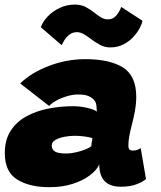

<svg xmlns="http://www.w3.org/2000/svg" viewBox="-20 -790 688 818"><path d="M190.5 7.5Q105.5 7.5 53 -25.2Q0.5 -58 0.5 -137.5Q0.5 -194 25.2 -232.5Q50 -271 91.8 -294Q133.5 -317 185.2 -327.2Q237 -337.5 291.5 -337.5Q322.5 -337.5 352.8 -330.2Q383 -323 392.5 -314.5Q392.5 -320 391.2 -335.5Q390 -351 384.5 -359Q375 -372.5 358.8 -380Q342.5 -387.5 312 -387.5Q290.5 -387.5 265.8 -380.2Q241 -373 220.5 -361.8Q200 -350.5 189.5 -338.5L66 -434.5Q113 -480.5 188.5 -509.2Q264 -538 344 -538Q446.5 -538 503.5 -502.8Q560.5 -467.5 560.5 -377Q560.5 -349 554.8 -317.2Q549 -285.5 541 -255.5Q535 -232.5 531 -211Q527 -189.5 527 -171Q527 -157.5 531.5 -153Q536 -148.5 544.5 -148.5Q556 -148.5 564.2 -151.2Q572.5 -154 579.5 -159L602 -27.5Q591.5 -17 564 -5.8Q536.5 5.5 495 5.5Q403 5.5 403 -89.5Q392 -65 362.5 -42.8Q333 -20.5 289.2 -6.5Q245.5 7.5 190.5 7.5ZM262.5 -136Q280.5 -136 302.2 -140.8Q324 -145.5 342.5 -152.8Q361 -160 369 -167.5Q369 -173 370.8 -184.2Q372.5 -195.5 374 -201Q366 -205 343 -208.2Q320 -211.5 298 -211.5Q277.5 -211.5 254.8 -207.2Q232 -203 216.2 -194Q200.5 -185 200.5 -170Q200.5 -153 214 -144.5Q227.5 -136 262.5 -136ZM154 -674Q162.5 -698.5 183.8 -720.5Q205 -742.5 234.8 -756.5Q264.5 -770.5 298.5 -770.5Q327 -770.5 347.2 -759Q367.5 -747.5 384 -734.5Q397.5 -723.5 411 -715.5Q424.5 -707.5 440 -707.5Q462 -707.5 476 -724.5Q490 -741.5 496.5 -760.5L587 -701.5Q585 -689 575 -670Q565 -651 547.8 -632.2Q530.5 -613.5 505.8 -600.8Q481 -588 449.5 -588Q425 -588 404 -600Q383 -612 365 -625.5Q350 -637 335.8 -645Q321.5 -653 308 -653Q289 -653 275.5 -642.2Q262 -631.5 254 -618.2Q246 -605 242.5 -597.5Z"/></svg>

Font: Grandstander Black
Style: Italic
Weight: 900
Italic angle: -15°
Designer: Tyler Finck
Foundry: Etcetera Type Co
Version: Version 1.200; ttfautohint (v1.8.3)